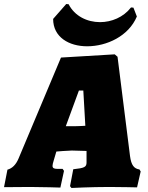

<svg xmlns="http://www.w3.org/2000/svg" viewBox="-53 -928 734 954"><path d="M211 -834C211 -743 290 -698 380 -698C477 -698 586 -748 627 -846L610 -890L598 -891C560 -842 501 -818 444 -818C380 -818 318 -848 288 -907L276 -908ZM593 -153C579 -261 531 -646 531 -646L517 -658L250 -642L39 -140C26 -109 7 -91 -16 -85L-33 2C-33 2 36 1 97 1C156 1 247 4 247 4L265 -79L258 -89H231C215 -89 208 -93 208 -104C208 -110 210 -118 214 -131L227 -175C227 -175 286 -180 304 -180L377 -178V-139V-121C377 -98 367 -93 311 -87L295 -3L302 6C302 6 397 1 490 1C544 1 628 3 628 3L646 -76L640 -86C613 -90 599 -107 593 -153ZM274 -301 339 -478H361L371 -303C350 -302 337 -301 322 -301Z"/></svg>

Font: Alegreya SC Black
Style: Italic
Weight: 900
Italic angle: -7°
Designer: Juan Pablo del Peral
Foundry: Huerta Tipografica
Version: Version 2.007;PS 002.007;hotconv 1.0.88;makeotf.lib2.5.64775